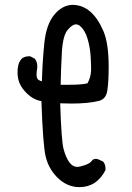

<svg xmlns="http://www.w3.org/2000/svg" viewBox="-20 -771 540 788"><path d="M306 -3Q253 -3 212 -46Q178 -82 167 -130.5Q156 -179 150 -356Q111 -362 79 -400Q52 -431 52 -473Q52 -540 98 -540H104L123 -530Q133 -517 133 -499V-493Q130 -476 130 -465Q130 -456 133 -449Q136 -442 152 -437Q154 -517 162 -594.5Q170 -672 203.5 -711.5Q237 -751 279 -751Q359 -750 405 -642Q426 -592 426 -497Q426 -435 420.5 -399.5Q415 -364 386 -357Q344 -346 273 -346L227 -347Q232 -192 241 -159Q261 -86 297 -86Q306 -86 327.5 -93Q349 -100 357 -111Q362 -119 374 -119Q382 -119 403 -108Q413 -97 413 -79V-73Q377 -3 306 -3ZM259 -423Q316 -423 339 -429Q353 -454 354 -484Q354 -513 351.5 -546Q349 -579 339 -613Q329 -647 308 -665Q300 -671 291 -671Q277 -671 257.5 -648Q238 -625 234 -557Q230 -489 229 -423Z"/></svg>

Font: Xiaolai Mono SC
Style: Regular
Weight: 400
Monospace: yes
Designer: LXGW / Nozomi Seto
Version: Version 3.113;September 30, 2024